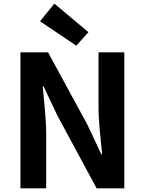

<svg xmlns="http://www.w3.org/2000/svg" viewBox="-20 -1026 789 1046"><path d="M91.3 0H231.6V-296.7C231.6 -382.1 219.4 -475.3 212.8 -555H217.5L292.7 -396.4L506.4 0H657.2V-740.8H516.7V-445.4C516.7 -361 528.8 -262.8 536.7 -185.8H531.7L456.5 -346L241.8 -740.8H91.3ZM395.6 -777.1 461.7 -850.7 276.1 -1006.3 198.1 -910.2Z"/></svg>

Font: Source Han Sans JP VF
Style: Regular
Weight: 250
Designer: Ryoko NISHIZUKA 西塚涼子 (kana, bopomofo & ideographs); Paul D. Hunt (Latin, Greek & Cyrillic); Sandoll Communications 산돌커뮤니
Foundry: Adobe
Version: Version 2.004;hotconv 1.0.118;makeotfexe 2.5.65603